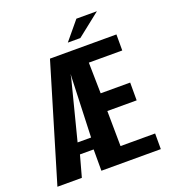

<svg xmlns="http://www.w3.org/2000/svg" viewBox="-134 -826 817 923"><g transform="rotate(-20 275.0 -364.0)"><path d="M1 0 178 -591H518V-509H347L350 -351H501V-260H351L353 -80H530V0H226V-109H156L126 0ZM165 -167H234L245 -467L246 -488L242 -468ZM285 -634 363 -728H468L349 -634Z"/></g></svg>

Font: Alumni Sans Thin
Style: Bold
Weight: 700
Version: Version 1.018